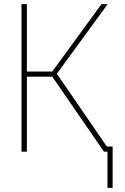

<svg xmlns="http://www.w3.org/2000/svg" viewBox="-20 -734 603 929"><path d="M84 0H110V-363H233L483 0H500V175H525V-25H497L255 -377L501 -714H471L233 -388H110V-714H84Z"/></svg>

Font: Noto Sans Mono SemiCondensed Thin
Style: Regular
Weight: 100
Width: 4
Designer: Monotype Design Team
Foundry: Monotype Imaging Inc.
Version: Version 2.014